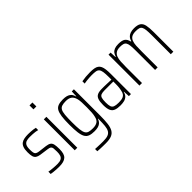

<svg xmlns="http://www.w3.org/2000/svg" viewBox="-47 -1392 2239 2239"><g transform="rotate(-45 1072.5 -272.0)"><path d="M186 8Q165 8 141 6.5Q117 5 94.5 2.5Q72 0 56 -3V-41Q72 -38 89 -36Q106 -34 123 -32.5Q140 -31 158 -30Q176 -29 194 -29Q234 -29 255.5 -40.5Q277 -52 285 -75Q293 -98 293 -134Q293 -171 290.5 -190.5Q288 -210 276 -219.5Q264 -229 236 -232L129 -247Q96 -252 77 -265Q58 -278 51 -304Q44 -330 44 -372Q44 -420 54.5 -448.5Q65 -477 85 -492Q105 -507 134 -512.5Q163 -518 198 -518Q218 -518 239.5 -516.5Q261 -515 281 -512.5Q301 -510 315 -506V-468Q299 -473 279.5 -475.5Q260 -478 237.5 -479.5Q215 -481 188 -481Q157 -481 134 -474Q111 -467 98 -445.5Q85 -424 85 -379Q85 -346 88.5 -326.5Q92 -307 104.5 -298Q117 -289 143 -285L248 -272Q286 -267 304.5 -253.5Q323 -240 329 -212Q335 -184 335 -135Q335 -95 327 -67.5Q319 -40 301 -23.5Q283 -7 255 0.5Q227 8 186 8Z M447 -678V-743H495V-678ZM450 0V-510H492V0Z M765 199Q738 199 714 198.5Q690 198 668.5 197Q647 196 628 194V157Q648 158 668.5 159Q689 160 712 160.5Q735 161 759 161Q808 161 836.5 151Q865 141 880 116.5Q895 92 899.5 49Q904 6 904 -59V-68H900Q892 -41 874.5 -24Q857 -7 831.5 0Q806 7 771 7Q723 7 692.5 -4.5Q662 -16 645.5 -45Q629 -74 622.5 -125Q616 -176 616 -255Q616 -335 623 -386.5Q630 -438 646 -466.5Q662 -495 692.5 -506.5Q723 -518 771 -518Q806 -518 832 -511Q858 -504 876.5 -486Q895 -468 904 -433H908L911 -510H946V-78Q946 0 939.5 53Q933 106 914.5 138Q896 170 860.5 184.5Q825 199 765 199ZM782 -31Q829 -31 856 -49Q883 -67 892 -109Q899 -136 901.5 -170.5Q904 -205 904 -255Q904 -305 902.5 -338Q901 -371 895 -395Q884 -440 857 -460Q830 -480 782 -480Q742 -480 717.5 -472Q693 -464 680 -441.5Q667 -419 662.5 -374Q658 -329 658 -255Q658 -179 663 -134Q668 -89 681 -67Q694 -45 718.5 -38Q743 -31 782 -31Z M1198 8Q1150 8 1118.5 -3.5Q1087 -15 1072 -46.5Q1057 -78 1057 -139Q1057 -195 1068 -226.5Q1079 -258 1106 -271Q1133 -284 1182 -284Q1195 -284 1213.5 -284Q1232 -284 1254 -283Q1276 -282 1297 -281.5Q1318 -281 1335 -280V-324Q1335 -378 1330 -409.5Q1325 -441 1311.5 -456.5Q1298 -472 1273 -476Q1248 -480 1208 -480Q1191 -480 1168 -478.5Q1145 -477 1123 -474.5Q1101 -472 1082 -468V-506Q1114 -512 1148 -515Q1182 -518 1219 -518Q1259 -518 1286.5 -513Q1314 -508 1331.5 -495.5Q1349 -483 1359 -461.5Q1369 -440 1373 -407Q1377 -374 1377 -329V0H1343L1339 -77H1335Q1327 -42 1307 -23.5Q1287 -5 1259.5 1.5Q1232 8 1198 8ZM1203 -30Q1234 -30 1256.5 -34Q1279 -38 1295 -50.5Q1311 -63 1319 -86Q1327 -114 1331 -142.5Q1335 -171 1335 -209V-249H1192Q1155 -249 1134.5 -241Q1114 -233 1106.5 -209.5Q1099 -186 1099 -139Q1099 -95 1107 -71.5Q1115 -48 1138 -39Q1161 -30 1203 -30Z M1517 0V-510H1551L1555 -433H1560Q1567 -459 1581 -478Q1595 -497 1620.5 -507.5Q1646 -518 1685 -518Q1745 -518 1772 -499Q1799 -480 1810 -433H1815Q1823 -462 1839 -480.5Q1855 -499 1881.5 -508.5Q1908 -518 1943 -518Q2001 -518 2029.5 -498.5Q2058 -479 2067 -436.5Q2076 -394 2076 -322V0H2034V-312Q2034 -367 2030.5 -400Q2027 -433 2017 -450.5Q2007 -468 1987 -474Q1967 -480 1934 -480Q1890 -480 1866.5 -465.5Q1843 -451 1832 -422.5Q1821 -394 1819 -354.5Q1817 -315 1817 -264V0H1775V-312Q1775 -367 1771.5 -400Q1768 -433 1757.5 -450.5Q1747 -468 1727 -474Q1707 -480 1676 -480Q1633 -480 1609 -464Q1585 -448 1574.5 -419.5Q1564 -391 1561.5 -351.5Q1559 -312 1559 -264V0Z"/></g></svg>

Font: Saira Condensed ExtraLight
Style: Regular
Weight: 250
Width: 3
Designer: Hector Gatti with collaboration of the Omnibus-Type team
Foundry: Omnibus-Type
Version: Version 1.101